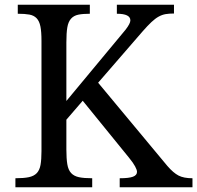

<svg xmlns="http://www.w3.org/2000/svg" viewBox="-20 -790 832 810"><path d="M260 -159Q260 -121 264 -97Q268 -73 280 -60Q292 -47 313 -42.5Q334 -38 369 -38V0H45V-38Q80 -38 101.5 -42.5Q123 -47 135 -59.5Q147 -72 151 -94.5Q155 -117 155 -152V-618Q155 -656 150.5 -678.5Q146 -701 134.5 -713Q123 -725 104 -728.5Q85 -732 55 -732V-770H359V-732Q329 -732 310 -728Q291 -724 279.5 -711Q268 -698 264 -674.5Q260 -651 260 -611V-364L510 -665Q530 -691 530 -704Q530 -732 473 -732V-770H714V-733Q694 -733 679 -730.5Q664 -728 649.5 -720Q635 -712 619 -697Q603 -682 582 -658L394 -441L686 -90Q711 -61 733 -49.5Q755 -38 792 -38V0H485V-38Q524 -38 541 -44.5Q558 -51 558 -65Q558 -73 550 -88Q542 -103 524 -125L329 -365L260 -285Z"/></svg>

Font: SVN-Libre Baskerville
Style: Regular
Weight: 400
Designer: Pablo Impallari, Rodrigo Fuenzalida
Foundry: Pablo Impallari, Rodrigo Fuenzalida
Version: Version 1.000; ttfautohint (v1.8.4)